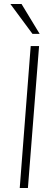

<svg xmlns="http://www.w3.org/2000/svg" viewBox="-20 -943 275 963"><path d="M134 -712H176L120 0H79ZM32 -923H88L179 -773H143Z"/></svg>

Font: Muli ExtraLight
Style: Italic
Weight: 275
Italic angle: -4.541°
Designer: Vernon Adams
Foundry: Vernon Adams
Version: Version 2.001